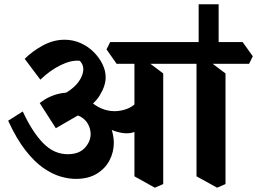

<svg xmlns="http://www.w3.org/2000/svg" viewBox="-20 -835 1197 894"><path d="M970 -559 905 -593V-815H998V-572ZM333 -2Q300 -2 262 -13Q224 -24 182.5 -52.5Q141 -81 99 -134.5Q57 -188 18 -273L86 -316Q130 -221 180.5 -169Q231 -117 295 -117Q348 -117 375 -146.5Q402 -176 402 -211Q402 -233 391 -255Q380 -277 356.5 -291Q333 -305 295 -303L382 -320L240 -238L165 -355Q187 -373 214 -385Q241 -397 269.5 -401.5Q298 -406 323 -401L359 -376Q415 -352 448 -317Q481 -282 495.5 -244Q510 -206 510 -170Q510 -127 490 -88.5Q470 -50 430.5 -26Q391 -2 333 -2ZM360 -318 229 -378Q276 -393 307 -416Q338 -439 353 -465Q368 -491 368 -513Q368 -525 363 -535.5Q358 -546 351 -552Q312 -556 262 -531.5Q212 -507 168 -464L95 -561Q131 -597 180 -623.5Q229 -650 281 -650Q320 -650 355 -634.5Q390 -619 416 -593Q442 -567 457 -536.5Q472 -506 472 -475Q472 -436 444.5 -391Q417 -346 360 -318ZM614 -224Q578 -206 524 -221.5Q470 -237 397 -296L406 -359Q434 -335 465.5 -325Q497 -315 527.5 -318Q558 -321 582.5 -333Q607 -345 619 -364ZM701 39 606 -14V-581L651 -560L740 -493V22ZM523 -538 476 -605 493 -639H820L868 -573L851 -538ZM991 39 895 -14V-581L941 -560L1030 -493V22ZM820 -538 773 -605 790 -639H1110L1157 -573L1140 -538Z"/></svg>

Font: Eczar SemiBold
Style: Regular
Weight: 600
Designer: Vaibhav Singh
Foundry: Rosetta Type Foundry
Version: Version 2.000